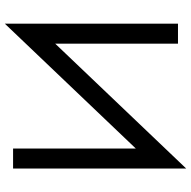

<svg xmlns="http://www.w3.org/2000/svg" viewBox="-18 -758 810 815"><g transform="rotate(-90 387.5 -350.0)"><path d="M695 0H610V-521L80 35V-700H165V-179L695 -735Z"/></g></svg>

Font: Jost
Style: Regular
Weight: 400
Version: Version 3.710